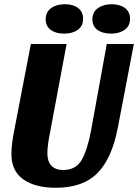

<svg xmlns="http://www.w3.org/2000/svg" viewBox="-20 -868 653 908"><path d="M244 20Q147 20 90.5 -19.5Q34 -59 34 -140Q34 -185 48 -255L126 -660H295L217 -243Q204 -180 204 -143Q204 -105 223 -84.5Q242 -64 279 -64Q339 -64 366.5 -112Q394 -160 411 -253L485 -660H613L537 -263Q509 -118 440.5 -49Q372 20 244 20ZM373 -779Q373 -745 348 -727Q323 -709 283 -709Q244 -709 220 -726.5Q196 -744 196 -777Q196 -811 221.5 -829.5Q247 -848 287 -848Q326 -848 349.5 -830Q373 -812 373 -779ZM595 -779Q595 -745 569.5 -727Q544 -709 505 -709Q465 -709 441 -726.5Q417 -744 417 -777Q417 -811 443 -829.5Q469 -848 508 -848Q547 -848 571 -830Q595 -812 595 -779Z"/></svg>

Font: Sansita
Style: Bold Italic
Weight: 700
Italic angle: -11°
Designer: Pablo Cosgaya
Foundry: Omnibus-Type
Version: Version 1.006